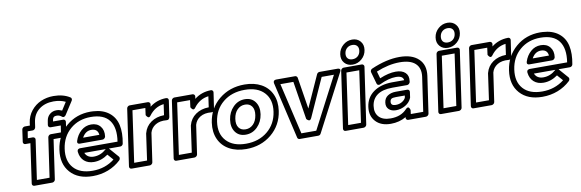

<svg xmlns="http://www.w3.org/2000/svg" viewBox="-56 -1291 5458 1805"><g transform="rotate(-10 2673.0 -388.5)"><path d="M121.1 -400.9 137.2 -515.1Q138.7 -525.9 147.7 -533Q156.7 -540 166 -540H213.9L216.8 -564.9Q226.1 -630.4 265.1 -678.7Q304.2 -727.1 359.6 -751Q415 -774.9 479 -774.9Q572.3 -774.9 636.2 -733.9Q644.5 -729 645.5 -718.8Q646.5 -708.5 641.1 -701.2L563 -580.1Q561 -576.7 557.6 -573.2Q554.2 -569.8 549.1 -566.7Q543.9 -563.5 537.4 -564.2Q530.8 -564.9 523.9 -570.8Q503.9 -587.9 478 -587.9Q442.4 -589.4 437 -554.2L435.1 -540H532.2Q543 -540 548.8 -532.2Q554.7 -524.4 553.2 -515.1L537.1 -400.9Q535.6 -390.1 526.4 -383.1Q517.1 -376 507.8 -376H411.1L356.9 0Q355.5 10.7 346.4 17.8Q337.4 24.9 328.1 24.9H157.2Q146.5 24.9 140.6 17.1Q134.8 9.3 136.2 0L189.9 -376H142.1Q131.3 -376 125.5 -383.8Q119.6 -391.6 121.1 -400.9ZM173.8 -425.8H222.2Q231.4 -425.8 238.5 -418.7Q245.6 -411.6 244.1 -400.9L189.9 -24.9H311L365.2 -400.9Q366.7 -410.2 374.5 -418Q382.3 -425.8 393.1 -425.8H490.2L500 -490.2H402.8Q393.6 -490.2 386.5 -497.3Q379.4 -504.4 380.9 -515.1L387.2 -554.2Q393.1 -593.8 421.1 -616.5Q449.2 -639.2 485.8 -638.2Q510.3 -638.2 537.1 -626L585 -701.2Q536.1 -725.1 471.2 -725.1Q389.6 -725.1 334 -682.9Q278.3 -640.6 267.1 -564.9L259.8 -515.1Q258.3 -505.9 250.5 -498Q242.7 -490.2 231.9 -490.2H184.1Z M447.8 -268.1Q467.3 -402.8 564.2 -486.3Q661.1 -569.8 796.9 -569.8Q801.3 -569.8 810.1 -569.3Q818.8 -568.8 822.8 -568.8Q915 -563.5 972.7 -517.8Q1030.3 -472.2 1046.6 -397Q1063 -321.8 1043.9 -221.2Q1042 -210.9 1033.9 -204.6Q1025.9 -198.2 1016.1 -198.2H908.2L910.2 -195.8L987.8 -106.9Q993.7 -100.1 992.4 -89.6Q991.2 -79.1 983.9 -71.8Q931.2 -22 862.5 4.4Q793.9 30.8 715.8 30.8Q575.7 30.8 502 -52Q428.2 -134.8 447.8 -268.1ZM498 -268.1Q481.4 -153.8 541.3 -86.4Q601.1 -19 723.1 -19Q842.8 -19 932.1 -88.9L883.8 -144Q819.8 -98.1 749 -98.1Q692.4 -98.1 656.7 -129.6Q621.1 -161.1 614.7 -216.8Q613.8 -226.1 616.2 -232.4Q618.7 -238.8 622.3 -241.7Q626 -244.6 631.6 -246.3Q637.2 -248 639.2 -248Q641.1 -248 644 -248H999Q1019.5 -378.9 967 -449.5Q914.6 -520 790 -520Q674.3 -520 594.5 -451.4Q514.6 -382.8 498 -268.1ZM626 -319.8Q644 -377 685.5 -413.6Q727.1 -450.2 781.7 -450.2Q838.9 -450.2 869.6 -412.4Q900.4 -374.5 892.1 -315.9Q890.6 -306.6 882.1 -298.8Q873.5 -291 862.8 -291H647Q634.8 -291 629.2 -296.9Q623.5 -302.7 624.5 -309.3Q625.5 -315.9 626 -319.8ZM672.9 -198.2Q694.3 -147.9 755.9 -147.9Q821.3 -147.9 875 -195.8L877 -198.2ZM687 -340.8H841.8Q839.4 -369.6 822.5 -384.8Q805.7 -399.9 774.9 -399.9Q718.8 -399.9 687 -340.8Z M1064.5 0 1142.6 -539.1Q1144 -549.8 1152.6 -556.9Q1161.1 -564 1170.4 -564H1343.8Q1354.5 -564 1360.8 -555.9Q1367.2 -547.9 1365.7 -539.1L1362.3 -517.1Q1429.7 -570.3 1519.5 -571.8Q1530.3 -571.8 1536.6 -564.7Q1543 -557.6 1541.5 -546.9L1518.6 -391.1Q1516.6 -380.4 1509.5 -372.6Q1502.4 -364.7 1488.8 -366.2Q1423.8 -372.1 1382.1 -346.4Q1340.3 -320.8 1327.6 -274.9L1287.6 0Q1286.1 10.7 1276.9 17.8Q1267.6 24.9 1258.3 24.9H1085.4Q1074.7 24.9 1068.8 17.1Q1063 9.3 1064.5 0ZM1118.7 -24.9H1241.7L1277.3 -276.9Q1277.3 -277.3 1277.8 -278.3Q1278.3 -279.3 1278.3 -279.8Q1294.9 -342.8 1347.2 -379.4Q1399.4 -416 1472.7 -417L1487.3 -520Q1401.9 -509.8 1346.7 -435.1Q1339.8 -425.3 1332.8 -423.3Q1325.7 -421.4 1320.6 -425Q1315.4 -428.7 1311.3 -433.8Q1307.1 -439 1304.7 -443.4L1302.7 -448.2L1311.5 -514.2H1188.5Z M1491.2 0 1569.3 -539.1Q1570.8 -549.8 1579.3 -556.9Q1587.9 -564 1597.2 -564H1770.5Q1781.2 -564 1787.6 -555.9Q1793.9 -547.9 1792.5 -539.1L1789.1 -517.1Q1856.4 -570.3 1946.3 -571.8Q1957 -571.8 1963.4 -564.7Q1969.7 -557.6 1968.3 -546.9L1945.3 -391.1Q1943.4 -380.4 1936.3 -372.6Q1929.2 -364.7 1915.5 -366.2Q1850.6 -372.1 1808.8 -346.4Q1767.1 -320.8 1754.4 -274.9L1714.4 0Q1712.9 10.7 1703.6 17.8Q1694.3 24.9 1685.1 24.9H1512.2Q1501.5 24.9 1495.6 17.1Q1489.7 9.3 1491.2 0ZM1545.4 -24.9H1668.5L1704.1 -276.9Q1704.1 -277.3 1704.6 -278.3Q1705.1 -279.3 1705.1 -279.8Q1721.7 -342.8 1773.9 -379.4Q1826.2 -416 1899.4 -417L1914.1 -520Q1828.6 -509.8 1773.4 -435.1Q1766.6 -425.3 1759.5 -423.3Q1752.4 -421.4 1747.3 -425Q1742.2 -428.7 1738 -433.8Q1733.9 -439 1731.4 -443.4L1729.5 -448.2L1738.3 -514.2H1615.2Z M1902.8 -270Q1922.4 -404.3 2023.4 -487.1Q2124.5 -569.8 2266.1 -569.8Q2358.9 -569.8 2426 -532.7Q2493.2 -495.6 2523.9 -427.2Q2554.7 -358.9 2542 -270Q2522.5 -135.3 2422.1 -52.2Q2321.8 30.8 2180.2 30.8Q2086.4 30.8 2019 -6.6Q1951.7 -43.9 1920.9 -112.5Q1890.1 -181.2 1902.8 -270ZM2187 -19Q2309.6 -19 2392.6 -87.4Q2475.6 -155.8 2492.2 -270Q2508.8 -384.3 2445.8 -452.1Q2382.8 -520 2259.3 -520Q2135.3 -520 2052.5 -452.1Q1969.7 -384.3 1953.1 -270Q1936.5 -155.8 2000 -87.4Q2063.5 -19 2187 -19ZM2077.1 -268.1Q2087.4 -338.9 2134.3 -386Q2181.2 -433.1 2246.1 -433.1Q2310.5 -433.1 2344.5 -386Q2378.4 -338.9 2368.2 -268.1Q2357.4 -196.3 2310.5 -149.7Q2263.7 -103 2199.2 -103Q2133.8 -103 2100.1 -149.9Q2066.4 -196.8 2077.1 -268.1ZM2206.1 -152.8Q2248.5 -152.8 2279.1 -183.1Q2309.6 -213.4 2317.9 -268.1Q2326.2 -321.8 2304 -352.3Q2281.7 -382.8 2239.3 -382.8Q2196.3 -382.8 2165.8 -352.5Q2135.3 -322.3 2127 -268.1Q2118.7 -213.9 2140.6 -183.3Q2162.6 -152.8 2206.1 -152.8Z M2543.9 -529.8Q2543.5 -531.2 2543 -533.4Q2542.5 -535.6 2542.5 -541.5Q2542.5 -547.4 2544.7 -552Q2546.9 -556.6 2553.7 -560.3Q2560.5 -564 2571.8 -564H2749.5Q2757.8 -564 2763.9 -558.6Q2770 -553.2 2771.5 -545.9L2819.8 -243.2L2956.5 -545.9Q2960 -554.2 2967.5 -559.1Q2975.1 -564 2982.9 -564H3154.8Q3154.8 -563.5 3158.7 -564Q3162.6 -564.5 3167 -562.5Q3171.4 -560.5 3175.3 -557.9Q3179.2 -555.2 3179.2 -547.6Q3179.2 -540 3173.8 -529.8L2892.6 8.8Q2884.3 24.9 2866.7 24.9H2689.9Q2682.6 24.9 2676.5 20.3Q2670.4 15.6 2668.9 8.8ZM2600.6 -514.2 2714.8 -24.9H2856.9L3111.8 -514.2H2994.6L2830.6 -150.9Q2825.2 -139.2 2818.4 -134.8Q2811.5 -130.4 2805.4 -132.6Q2799.3 -134.8 2794.2 -138.7Q2789.1 -142.6 2785.6 -146.5L2782.7 -150.9L2724.6 -514.2Z M3107.4 0 3185.5 -539.1Q3187 -549.8 3195.6 -556.9Q3204.1 -564 3213.4 -564H3385.7Q3396.5 -564 3402.8 -555.9Q3409.2 -547.9 3407.7 -539.1L3329.6 0Q3328.1 10.7 3318.8 17.8Q3309.6 24.9 3300.3 24.9H3128.4Q3117.7 24.9 3111.8 17.1Q3106 9.3 3107.4 0ZM3161.6 -24.9H3283.7L3353.5 -514.2H3231.4ZM3203.6 -693.8Q3210.9 -743.2 3249 -776.6Q3287.1 -810.1 3336.4 -810.1Q3385.7 -810.1 3414.3 -776.6Q3442.9 -743.2 3435.5 -693.8Q3428.2 -643.6 3390.1 -610.4Q3352.1 -577.1 3302.7 -577.1Q3253.4 -577.1 3224.9 -610.4Q3196.3 -643.6 3203.6 -693.8ZM3253.4 -693.8Q3249 -663.1 3264.2 -645Q3279.3 -627 3309.6 -627Q3339.8 -627 3360.6 -645Q3381.3 -663.1 3385.7 -693.8Q3390.1 -724.1 3374.8 -741.9Q3359.4 -759.8 3329.6 -759.8Q3299.3 -759.8 3278.6 -741.7Q3257.8 -723.6 3253.4 -693.8Z M3377.9 -161.1Q3390.6 -249.5 3460 -298.8Q3529.3 -348.1 3637.2 -349.1H3752.9Q3749.5 -392.1 3680.2 -392.1Q3612.8 -392.1 3524.9 -350.1Q3516.1 -345.2 3505.6 -348.1Q3495.1 -351.1 3492.2 -361.8L3460 -476.1Q3457 -485.4 3462.2 -495.4Q3467.3 -505.4 3477.1 -508.8Q3621.6 -571.8 3746.1 -571.8Q3865.2 -571.8 3927.2 -513.2Q3989.3 -454.6 3975.1 -352.1L3923.8 0Q3922.4 10.7 3913.3 17.8Q3904.3 24.9 3895 24.9H3726.1Q3715.3 24.9 3709.5 17.1Q3703.6 9.3 3705.1 0L3706.1 -4.9Q3641.6 33.2 3560.1 33.2Q3465.8 33.2 3415.8 -21.2Q3365.7 -75.7 3377.9 -161.1ZM3566.9 -17.1Q3665.5 -17.1 3721.2 -77.1Q3730.5 -87.4 3738.3 -89.8Q3746.1 -92.3 3750.7 -87.9Q3755.4 -83.5 3758.5 -77.9Q3761.7 -72.3 3762.7 -67.4L3764.2 -62L3759.3 -24.9H3877.9L3925.3 -352.1Q3936 -433.1 3888.9 -477.5Q3841.8 -522 3739.3 -522Q3633.3 -522 3515.1 -473.1L3534.2 -405.8Q3619.6 -441.9 3688 -441.9Q3747.6 -441.9 3778.6 -412.6Q3809.6 -383.3 3802.2 -332L3801.3 -324.2Q3799.8 -314.9 3791.3 -306.9Q3782.7 -298.8 3772 -298.8H3629.9Q3537.6 -298.3 3487.5 -262.5Q3437.5 -226.6 3428.2 -161.1Q3418.9 -95.7 3455.1 -56.4Q3491.2 -17.1 3566.9 -17.1ZM3542 -172.9Q3547.4 -214.4 3579.1 -235.1Q3610.8 -255.9 3657.2 -255.9H3766.1Q3775.4 -255.9 3782 -248.8Q3788.6 -241.7 3787.1 -231L3780.3 -183.1Q3780.3 -178.7 3779.3 -176.8Q3762.7 -134.3 3720.2 -109.1Q3677.7 -84 3629.9 -84Q3585.9 -84 3561 -108.2Q3536.1 -132.3 3542 -172.9ZM3592.3 -172.9Q3589.8 -154.3 3599.9 -144Q3609.9 -133.8 3637.2 -133.8Q3669.4 -133.8 3695.1 -148.9Q3720.7 -164.1 3731 -186L3733.9 -206.1H3649.9Q3617.7 -206.1 3606.2 -198.5Q3594.7 -190.9 3592.3 -172.9Z M4017.6 0 4095.7 -539.1Q4097.2 -549.8 4105.7 -556.9Q4114.3 -564 4123.5 -564H4295.9Q4306.6 -564 4313 -555.9Q4319.3 -547.9 4317.9 -539.1L4239.7 0Q4238.3 10.7 4229 17.8Q4219.7 24.9 4210.4 24.9H4038.6Q4027.8 24.9 4022 17.1Q4016.1 9.3 4017.6 0ZM4071.8 -24.9H4193.8L4263.7 -514.2H4141.6ZM4113.8 -693.8Q4121.1 -743.2 4159.2 -776.6Q4197.3 -810.1 4246.6 -810.1Q4295.9 -810.1 4324.5 -776.6Q4353 -743.2 4345.7 -693.8Q4338.4 -643.6 4300.3 -610.4Q4262.2 -577.1 4212.9 -577.1Q4163.6 -577.1 4135 -610.4Q4106.4 -643.6 4113.8 -693.8ZM4163.6 -693.8Q4159.2 -663.1 4174.3 -645Q4189.5 -627 4219.7 -627Q4250 -627 4270.8 -645Q4291.5 -663.1 4295.9 -693.8Q4300.3 -724.1 4284.9 -741.9Q4269.5 -759.8 4239.7 -759.8Q4209.5 -759.8 4188.7 -741.7Q4168 -723.6 4163.6 -693.8Z M4328.1 0 4406.2 -539.1Q4407.7 -549.8 4416.3 -556.9Q4424.8 -564 4434.1 -564H4607.4Q4618.2 -564 4624.5 -555.9Q4630.9 -547.9 4629.4 -539.1L4626 -517.1Q4693.4 -570.3 4783.2 -571.8Q4793.9 -571.8 4800.3 -564.7Q4806.6 -557.6 4805.2 -546.9L4782.2 -391.1Q4780.3 -380.4 4773.2 -372.6Q4766.1 -364.7 4752.4 -366.2Q4687.5 -372.1 4645.8 -346.4Q4604 -320.8 4591.3 -274.9L4551.3 0Q4549.8 10.7 4540.5 17.8Q4531.2 24.9 4522 24.9H4349.1Q4338.4 24.9 4332.5 17.1Q4326.7 9.3 4328.1 0ZM4382.3 -24.9H4505.4L4541 -276.9Q4541 -277.3 4541.5 -278.3Q4542 -279.3 4542 -279.8Q4558.6 -342.8 4610.8 -379.4Q4663.1 -416 4736.3 -417L4751 -520Q4665.5 -509.8 4610.4 -435.1Q4603.5 -425.3 4596.4 -423.3Q4589.4 -421.4 4584.2 -425Q4579.1 -428.7 4575 -433.8Q4570.8 -439 4568.4 -443.4L4566.4 -448.2L4575.2 -514.2H4452.1Z M4739.7 -268.1Q4759.3 -402.8 4856.2 -486.3Q4953.1 -569.8 5088.9 -569.8Q5093.3 -569.8 5102.1 -569.3Q5110.8 -568.8 5114.7 -568.8Q5207 -563.5 5264.6 -517.8Q5322.3 -472.2 5338.6 -397Q5355 -321.8 5335.9 -221.2Q5334 -210.9 5325.9 -204.6Q5317.9 -198.2 5308.1 -198.2H5200.2L5202.1 -195.8L5279.8 -106.9Q5285.6 -100.1 5284.4 -89.6Q5283.2 -79.1 5275.9 -71.8Q5223.1 -22 5154.5 4.4Q5085.9 30.8 5007.8 30.8Q4867.7 30.8 4793.9 -52Q4720.2 -134.8 4739.7 -268.1ZM4790 -268.1Q4773.4 -153.8 4833.3 -86.4Q4893.1 -19 5015.1 -19Q5134.8 -19 5224.1 -88.9L5175.8 -144Q5111.8 -98.1 5041 -98.1Q4984.4 -98.1 4948.7 -129.6Q4913.1 -161.1 4906.7 -216.8Q4905.8 -226.1 4908.2 -232.4Q4910.6 -238.8 4914.3 -241.7Q4918 -244.6 4923.6 -246.3Q4929.2 -248 4931.2 -248Q4933.1 -248 4936 -248H5291Q5311.5 -378.9 5259 -449.5Q5206.5 -520 5082 -520Q4966.3 -520 4886.5 -451.4Q4806.6 -382.8 4790 -268.1ZM4918 -319.8Q4936 -377 4977.5 -413.6Q5019 -450.2 5073.7 -450.2Q5130.9 -450.2 5161.6 -412.4Q5192.4 -374.5 5184.1 -315.9Q5182.6 -306.6 5174.1 -298.8Q5165.5 -291 5154.8 -291H4939Q4926.8 -291 4921.1 -296.9Q4915.5 -302.7 4916.5 -309.3Q4917.5 -315.9 4918 -319.8ZM4964.8 -198.2Q4986.3 -147.9 5047.9 -147.9Q5113.3 -147.9 5167 -195.8L5168.9 -198.2ZM4979 -340.8H5133.8Q5131.3 -369.6 5114.5 -384.8Q5097.7 -399.9 5066.9 -399.9Q5010.7 -399.9 4979 -340.8Z"/></g></svg>

Font: Trueno Bold Outline
Style: Italic
Weight: 700
Width: 6
Designer: Julieta Ulanovsky
Foundry: Julieta Ulanovsky
Version: Version 3.001b | FøM Fix